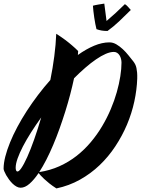

<svg xmlns="http://www.w3.org/2000/svg" viewBox="-71 -972 791 1079"><path d="M678.2 -627Q684.6 -618.7 689 -609.9Q693.4 -601.1 695.8 -589.8Q698.2 -578.6 699.5 -564.2Q700.7 -549.8 700.2 -530.8Q698.2 -467.8 683.8 -401.4Q669.4 -335 642.6 -271.5Q615.7 -208 577.1 -149.7Q538.6 -91.3 488.8 -43.7Q439 3.9 378.2 37.8Q317.4 71.8 246.1 86.9Q223.1 72.3 206.1 58.6Q189 44.9 176.8 33.4Q164.6 22 157 13.4Q149.4 4.9 146 0.5Q120.1 38.6 94.7 60.8Q69.3 83 44.9 83Q33.2 83 21.5 76.4Q9.8 69.8 -0.7 59.6Q-11.2 49.3 -20.5 36.6Q-29.8 23.9 -36.4 12.2Q-43 0.5 -46.9 -9.3Q-50.8 -19 -50.8 -23.9Q-50.8 -54.2 -41.3 -91.8Q-31.7 -129.4 -14.6 -171.4Q2.4 -213.4 26.4 -258.3Q50.3 -303.2 79.6 -348.4Q108.9 -393.6 142.3 -437.7Q175.8 -481.9 211.9 -522.5Q225.6 -589.8 234.1 -655.8Q242.7 -721.7 245.1 -782.2Q272.9 -764.6 295.7 -747.6Q318.4 -730.5 334.5 -716.3Q353.5 -700.2 368.2 -685.1L366.7 -663.1Q413.1 -696.3 458 -715.1Q502.9 -733.9 543.9 -733.9Q564 -733.9 582.8 -722.9Q601.6 -711.9 618.9 -695.8Q636.2 -679.7 651.1 -660.9Q666 -642.1 678.2 -627ZM345.2 -532.2Q335.9 -488.8 323.5 -441.2Q311 -393.6 295.9 -345.5Q280.8 -297.4 263.7 -249.5Q246.6 -201.7 228 -157.7Q209.5 -113.8 189.5 -74.7Q169.4 -35.6 149.4 -4.9Q210.4 -14.2 262.9 -37.8Q315.4 -61.5 359.4 -95.9Q403.3 -130.4 439.2 -173.1Q475.1 -215.8 502.9 -262.7Q530.8 -309.6 551.5 -358.6Q572.3 -407.7 585.4 -454.3Q598.6 -501 605.2 -543.5Q611.8 -585.9 611.8 -620.1Q611.8 -630.4 609.1 -641.1Q606.4 -651.9 601.1 -660.6Q595.7 -669.4 587.6 -674.8Q579.6 -680.2 568.8 -680.2Q548.3 -680.2 522.9 -669.2Q497.6 -658.2 468.8 -638.4Q439.9 -618.7 408.7 -591.6Q377.4 -564.5 345.2 -532.2ZM23.9 -8.8Q33.2 -4.4 48.3 -26.4Q63.5 -48.3 82 -89.4Q100.6 -130.4 120.8 -187.7Q141.1 -245.1 160.6 -312Q129.4 -268.6 103 -227.1Q76.7 -185.5 57.6 -148.7Q38.6 -111.8 27.8 -81.3Q17.1 -50.8 17.1 -29.8Q17.1 -13.2 23.9 -8.8ZM451.2 -939.9Q456.1 -941.4 464.1 -943.1Q472.2 -944.8 481 -946.3Q489.7 -947.8 498.8 -949.2Q507.8 -950.7 515.1 -951.7L527.8 -854Q555.7 -877.9 579.8 -899.9Q604 -921.9 630.9 -948.7Q640.6 -942.9 648.2 -933.8Q655.8 -924.8 664.1 -916Q630.9 -882.8 598.9 -852.5Q566.9 -822.3 533.2 -797.9Q514.6 -797.9 500.5 -800.3Q486.3 -802.7 471.2 -808.1Q468.3 -819.8 464.8 -836.9Q461.4 -854 458.7 -872.8Q456.1 -891.6 453.9 -909.4Q451.7 -927.2 451.2 -939.9Z"/></svg>

Font: Yesteryear
Style: Regular
Weight: 400
Designer: Astigmatic (AOETI)
Foundry: Astigmatic (AOETI)
Version: Version 1.000